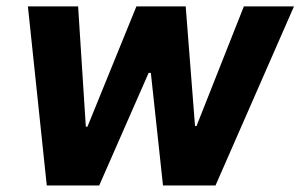

<svg xmlns="http://www.w3.org/2000/svg" viewBox="-20 -565 916 585"><path d="M122.5 0H282.3L432.9 -343H439.6L476.6 0H636.7L875.7 -545.5H723L578.8 -181.1H574.2L545.8 -545.5H395.6L246.4 -179H241.5L218 -545.5H65Z"/></svg>

Font: Magic Ui Pro
Style: Bold Italic
Weight: 700
Italic angle: -9.39999°
Designer: Stefan Endress, Andreas Faust
Version: Version 1.000;FEAKit 1.0